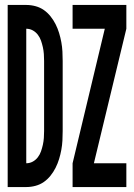

<svg xmlns="http://www.w3.org/2000/svg" viewBox="-20 -755 540 775"><path d="M11 0V-735H86Q105 -735 123.5 -730Q142 -725 157 -714.5Q172 -704 184 -689Q196 -674 204.5 -657Q213 -640 218.5 -622Q224 -604 227.5 -585Q231 -566 232 -547Q233 -528 233 -509V-226Q233 -207 232 -188Q231 -169 227.5 -150Q224 -131 218.5 -113Q213 -95 204.5 -78Q196 -61 184 -46Q172 -31 157 -20.5Q142 -10 123.5 -5Q105 0 86 0ZM86 -96Q100 -96 112 -102.5Q124 -109 132.5 -120Q141 -131 145.5 -144Q150 -157 153 -170.5Q156 -184 157 -198Q158 -212 158 -226V-509Q158 -523 157 -537Q156 -551 153 -564.5Q150 -578 145.5 -591Q141 -604 132.5 -615Q124 -626 112 -632.5Q100 -639 86 -639ZM273 0V-96L403 -639H273V-735H490V-639L359 -96H490V0Z"/></svg>

Font: Iosevka Fixed
Style: Bold
Weight: 700
Monospace: yes
Designer: Belleve Invis
Foundry: Belleve Invis
Version: Version 32.3.0